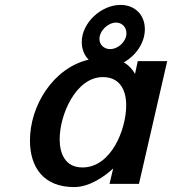

<svg xmlns="http://www.w3.org/2000/svg" viewBox="-20 -749 701 782"><path d="M102 -177C102 -67 158 13 282 13C344 13 406 -30 441 -63L426 0H546L661 -500H541L530 -448C520 -466 505 -483 484 -495C533 -522 570 -574 570 -630C570 -688 530 -729 471 -729C392 -729 313 -656 313 -578C313 -549 323 -524 341 -506C196 -472 102 -318 102 -177ZM385 -590C385 -624 420 -657 453 -657C477 -657 495 -638 495 -614C495 -580 462 -549 428 -549C404 -549 385 -567 385 -590ZM223 -182C223 -282 289 -435 399 -435C466 -435 494 -385 494 -320C494 -222 433 -67 316 -67C246 -67 223 -123 223 -182Z"/></svg>

Font: Perun SemiBold Italic
Style: Regular
Weight: 400
Italic angle: -12°
Foundry: Copyright (c) Stefan Peev, Context Ltd, 2016
Version: Version 1.026